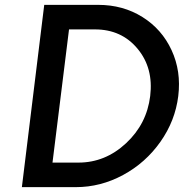

<svg xmlns="http://www.w3.org/2000/svg" viewBox="-20 -770 756 790"><path d="M70 0 162 -750H384Q486 -750 566 -700Q646 -650 686 -563.5Q726 -477 713.5 -375Q701 -273 640 -186.5Q579 -100 486.5 -50Q394 0 292 0ZM196 -101H303Q413 -101 498.5 -180.5Q584 -260 598 -375Q612 -490 546 -569.5Q480 -649 371 -649H264Z"/></svg>

Font: Orkney Medium
Style: MediumItalic
Weight: 500
Designer: Samuel Oakes and Alfredo Marco Pradil
Foundry: Alfredo Marco Pradil
Version: 1.0; ttfautohint (v1.5)